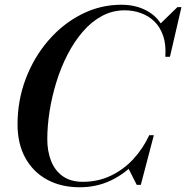

<svg xmlns="http://www.w3.org/2000/svg" viewBox="-20 -780 786 810"><path d="M316.5 10Q237.5 10 178.5 -22.2Q119.5 -54.5 86.8 -114Q54 -173.5 54 -255Q54 -357.5 89 -448.8Q124 -540 184.8 -610Q245.5 -680 324.5 -720Q403.5 -760 492 -760Q552.5 -760 599 -735Q645.5 -710 669.8 -661Q694 -612 688 -540.5H677.5Q681 -593 668 -630Q655 -667 630.2 -690.5Q605.5 -714 573.2 -725.2Q541 -736.5 506.5 -736.5Q454 -736.5 409.5 -712.2Q365 -688 328.8 -645.8Q292.5 -603.5 264.5 -549Q236.5 -494.5 217.8 -433.5Q199 -372.5 189.2 -310.8Q179.5 -249 179.5 -192.5Q179.5 -142.5 195.2 -101.8Q211 -61 244.2 -37Q277.5 -13 329.5 -13Q394 -13 448 -39Q502 -65 542.8 -109.2Q583.5 -153.5 609.5 -209.5H621Q598 -148 553.5 -98Q509 -48 448.5 -19Q388 10 316.5 10ZM557 0 521.5 -70Q539.5 -88.5 558.2 -109.8Q577 -131 592.5 -159.5L609.5 -209.5H629L574 0ZM677.5 -540.5 682.5 -585.5Q679 -611.5 672.8 -633.2Q666.5 -655 654 -677.5L728.5 -750H745.5L697 -540.5Z"/></svg>

Font: Bodoni Moda 11pt Medium
Style: Italic
Weight: 500
Italic angle: -13°
Designer: Owen Earl
Foundry: indestructible type
Version: Version 2.004